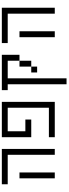

<svg xmlns="http://www.w3.org/2000/svg" viewBox="636 -1238 728 2040"><g transform="rotate(-90 1000.0 -218.0)"><path d="M125 -375Q125 -375 125 0H187.5Q187.5 0 187.5 -375ZM375 -500Q375 -500 375 0H437.5V-562.5H62.5V-500Z M750 -250V-312.5H625V-500H875V-62.5H562.5V0H937.5V-562.5H562.5V-250Z M1125 -500Q1125 -500 1125 125H1187.5Q1187.5 125 1187.5 -500H1375Q1375 -500 1375 -375H1312.5Q1312.5 -375 1312.5 -250H1250V-187.5H1312.5V-250H1375Q1375 -250 1375 -375H1437.5V-562.5H1062.5V-500Z M1625 -375Q1625 -375 1625 0H1687.5Q1687.5 0 1687.5 -375ZM1875 -500Q1875 -500 1875 0H1937.5V-562.5H1562.5V-500Z"/></g></svg>

Font: BFUnifontExMono
Style: Regular
Weight: 500
Version: Version 15.0.06